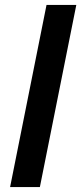

<svg xmlns="http://www.w3.org/2000/svg" viewBox="-20 -760 330 780"><path d="M21 0H142L290 -740H169Z"/></svg>

Font: Braiins Sans SemiBold
Style: Italic
Weight: 600
Italic angle: -11.31°
Designer: Mike Abbink, Paul van der Laan, Pieter van Rosmalen, Jiri Chlebus, Lubos Buracinsky
Foundry: Bold Monday, Sudetype
Version: Version 1.000;hotconv 1.0.109;makeotfexe 2.5.65596